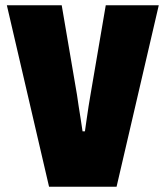

<svg xmlns="http://www.w3.org/2000/svg" viewBox="-20 -708 629 728"><path d="M166 0 6 -688H214L272 -348Q274 -332 278 -307Q282 -282 286 -256.5Q290 -231 293 -210H302Q305 -230 308.5 -255.5Q312 -281 316 -306Q320 -331 323 -348L381 -688H582L422 0Z"/></svg>

Font: Archivo Condensed Black
Style: Regular
Weight: 900
Width: 3
Designer: Hector Gatti
Foundry: Omnibus-Type
Version: Version 2.001